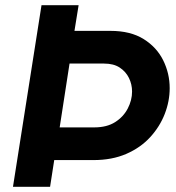

<svg xmlns="http://www.w3.org/2000/svg" viewBox="-20 -720 677 740"><path d="M30 0 140 -700H283L267 -601H406Q483 -601 533.5 -569.5Q584 -538 609 -487.5Q634 -437 634 -380Q634 -330 615 -281Q596 -232 559 -191.5Q522 -151 467 -127Q412 -103 340 -103H189L173 0ZM210 -229H343Q392 -229 424 -249.5Q456 -270 472.5 -302Q489 -334 489 -367Q489 -395 477 -419.5Q465 -444 441.5 -459.5Q418 -475 381 -475H248Z"/></svg>

Font: MuseoModerno Thin SemiBold
Style: Italic
Weight: 600
Italic angle: -9°
Version: Version 1.003